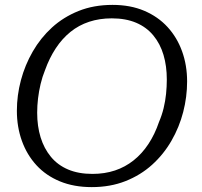

<svg xmlns="http://www.w3.org/2000/svg" viewBox="-20 -748 826 785"><path d="M355 17Q282 17 225 -6.5Q168 -30 129 -72.5Q90 -115 69.5 -172Q49 -229 49 -295Q49 -358 65.5 -420Q82 -482 114 -537.5Q146 -593 192.5 -635.5Q239 -678 301 -703Q363 -728 440 -728Q513 -728 569.5 -704Q626 -680 665 -637.5Q704 -595 724.5 -538Q745 -481 745 -415Q745 -352 729 -290Q713 -228 681 -172.5Q649 -117 602 -74.5Q555 -32 493 -7.5Q431 17 355 17ZM437 -673Q387 -673 344.5 -659Q302 -645 268 -617.5Q234 -590 208 -550.5Q182 -511 164 -461Q153 -434 146 -404.5Q139 -375 135.5 -345.5Q132 -316 132 -287Q132 -232 146 -186.5Q160 -141 188 -107Q216 -73 258.5 -55Q301 -37 358 -37Q408 -37 450 -51Q492 -65 526.5 -92.5Q561 -120 587 -159.5Q613 -199 630 -249Q642 -277 649 -306Q656 -335 659 -364.5Q662 -394 662 -423Q662 -478 648.5 -523.5Q635 -569 607 -603Q579 -637 536.5 -655Q494 -673 437 -673Z"/></svg>

Font: Roboto Serif 20pt Light
Style: Italic
Weight: 300
Italic angle: -10°
Version: Version 1.007